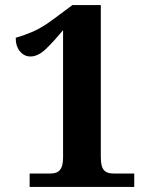

<svg xmlns="http://www.w3.org/2000/svg" viewBox="-20 -738 599 758"><path d="M97 0V-53H179Q196 -53 207 -59Q218 -65 223.5 -79Q229 -93 229 -118V-619Q191 -573 160.5 -544Q130 -515 100 -515Q76 -515 59 -535Q42 -555 42 -589Q72 -597 109.5 -613Q147 -629 196 -666L266 -718H378V-118Q378 -97 382 -82.5Q386 -68 397 -60.5Q408 -53 429 -53H510V0Z"/></svg>

Font: Noto Serif Thai
Style: Regular
Weight: 400
Designer: Monotype Design Team
Foundry: Monotype Imaging Inc.
Version: Version 2.001